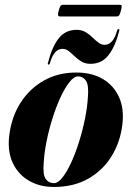

<svg xmlns="http://www.w3.org/2000/svg" viewBox="-20 -752 536 782"><path d="M294.5 -456.5Q355.5 -456 399.5 -429.8Q443.5 -403.5 464.8 -356.5Q486 -309.5 478.5 -246Q470.5 -175.5 435.5 -117.5Q400.5 -59.5 340.8 -25Q281 9.5 199.5 9.5Q142 9.5 98.2 -15.8Q54.5 -41 32.2 -87.8Q10 -134.5 17.5 -198.5Q26 -273.5 62.8 -332Q99.5 -390.5 158.8 -424Q218 -457.5 294.5 -456.5ZM199.5 -6Q216.5 -6 235 -29.8Q253.5 -53.5 271 -92.2Q288.5 -131 303 -177.8Q317.5 -224.5 326.8 -271.5Q336 -318.5 338 -357Q342 -404 330.8 -422Q319.5 -440 299.5 -441Q282 -441.5 263.2 -418Q244.5 -394.5 226.5 -355.8Q208.5 -317 193.8 -270Q179 -223 169.5 -175.5Q160 -128 158 -88Q154 -40 166.2 -23Q178.5 -6 199.5 -6ZM348.5 -492Q327.5 -492 312 -501.2Q296.5 -510.5 284.2 -522.5Q272 -534.5 260.2 -543.8Q248.5 -553 234.5 -553Q199.5 -553 183.5 -495Q182 -489 177.5 -489Q173.5 -489 175 -495Q192 -561.5 219.2 -596Q246.5 -630.5 292 -630.5Q313 -630.5 328.5 -621.2Q344 -612 356.2 -600Q368.5 -588 380.5 -578.8Q392.5 -569.5 406 -569.5Q441 -569.5 457 -627.5Q458.5 -633.5 463 -633.5Q467.5 -633.5 466 -627.5Q449 -561.5 421.5 -526.8Q394 -492 348.5 -492ZM219 -708.5Q223 -723 226.5 -727.8Q230 -732.5 238 -732.5H466.5Q474.5 -732.5 475.5 -728.5Q476.5 -724.5 472.5 -709Q469 -694.5 465.5 -689.8Q462 -685 454 -685H225.5Q217.5 -685 216.5 -689.8Q215.5 -694.5 219 -708.5Z"/></svg>

Font: Fraunces 144pt S000
Style: Bold Italic
Weight: 700
Italic angle: -16°
Version: Version 1.000; ttfautohint (v1.8.3)